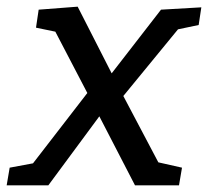

<svg xmlns="http://www.w3.org/2000/svg" viewBox="-50 -556 624 576"><path d="M-30 0 -21 -53 49 -66 212 -277 116 -461 58 -473 66 -527 183 -536 285 -336 433 -527 554 -534 546 -481 484 -468 320 -268 425 -69 496 -53 487 0H355L248 -207L95 0Z"/></svg>

Font: Bitter Medium
Style: Italic
Weight: 500
Italic angle: -9°
Designer: Sol Matas, and Bitter project Authors
Foundry: Sol Matas
Version: Version 2.001